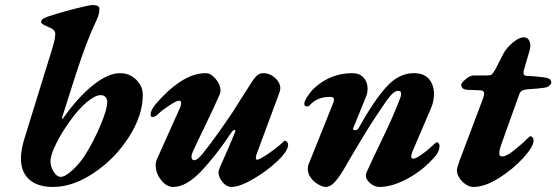

<svg xmlns="http://www.w3.org/2000/svg" viewBox="-20 -727 2205 761"><path d="M63 -99Q63 -137 80 -188L186 -531Q193 -554 196 -567.5Q199 -581 199 -592Q199 -603 191 -609.5Q183 -616 163 -624Q152 -629 147.5 -632.5Q143 -636 143 -640Q143 -647 149 -651.5Q155 -656 172 -662Q213 -676 273.5 -691.5Q334 -707 346 -707Q374 -707 374 -693Q374 -670 364 -650Q335 -589 308 -513Q281 -437 227 -264Q226 -261 226 -258.5Q226 -256 227 -256Q230 -256 233 -262Q291 -344 350 -390.5Q409 -437 456 -437Q493 -437 519.5 -411.5Q546 -386 546 -351Q546 -270 491 -184Q436 -98 352.5 -42Q269 14 190 14Q129 14 96 -15.5Q63 -45 63 -99ZM319 -115Q352 -168 378.5 -231Q405 -294 405 -322Q405 -335 398 -342.5Q391 -350 379 -350Q358 -350 325.5 -323.5Q293 -297 257 -247Q222 -198 201 -154.5Q180 -111 180 -88Q180 -67 192.5 -46.5Q205 -26 221 -26Q238 -26 267.5 -53Q297 -80 319 -115Z M597 -72Q597 -84 602 -96L693 -299Q698 -309 698 -318Q698 -328 689 -328Q680 -328 651 -309Q622 -290 610 -278Q595 -263 585 -263Q577 -263 577 -273Q577 -290 596 -313Q644 -370 695 -403.5Q746 -437 796 -437Q816 -437 835 -414Q854 -391 854 -368Q854 -361 851 -353Q830 -305 789 -220Q759 -159 744 -125Q739 -115 739 -105Q739 -92 751 -92Q762 -92 784.5 -119.5Q807 -147 850 -207Q857 -218 873 -240Q899 -276 934 -333L955 -366Q980 -407 993 -422Q1006 -437 1023 -437Q1050 -437 1070.5 -418Q1091 -399 1091 -377Q1091 -372 1089 -364L996 -113Q994 -105 994 -102Q994 -94 999 -94Q1009 -94 1046.5 -120Q1084 -146 1104 -166Q1107 -169 1108 -169Q1114 -169 1118 -164Q1122 -159 1122 -153Q1122 -129 1080 -89Q1038 -49 984 -17.5Q930 14 897 14Q878 14 862 -5.5Q846 -25 846 -44Q846 -51 853 -67Q888 -145 912 -204L913 -208Q913 -212 909 -212Q905 -212 900 -206Q837 -111 777.5 -48.5Q718 14 667 14Q640 14 618.5 -13.5Q597 -41 597 -72Z M1200 -57Q1200 -69 1204 -78L1302 -322Q1304 -330 1304 -332Q1304 -343 1288 -343Q1236 -343 1208 -310Q1203 -305 1197 -305Q1193 -305 1189.5 -307.5Q1186 -310 1186 -316Q1186 -326 1200.5 -347.5Q1215 -369 1228 -380Q1292 -437 1376 -437Q1405 -437 1421 -419.5Q1437 -402 1437 -376Q1437 -357 1430 -342L1380 -219L1379 -216Q1379 -214 1381.5 -212.5Q1384 -211 1387 -211Q1395 -211 1400 -217Q1460 -325 1510 -381Q1560 -437 1620 -437Q1661 -437 1680.5 -413.5Q1700 -390 1700 -355Q1700 -324 1687 -295L1615 -127Q1610 -116 1610 -107Q1610 -98 1619 -98Q1628 -98 1652 -115Q1676 -132 1689 -145Q1707 -163 1712 -163Q1715 -163 1718.5 -159Q1722 -155 1722 -150Q1722 -128 1707 -110Q1662 -56 1599 -21Q1536 14 1484 14Q1465 14 1447.5 -0.5Q1430 -15 1430 -32Q1430 -36 1432 -42Q1462 -108 1484 -153Q1540 -267 1566 -338Q1570 -347 1570 -356Q1570 -367 1558 -367Q1544 -367 1527.5 -347.5Q1511 -328 1483 -285L1463 -255Q1448 -233 1410 -170Q1372 -107 1344 -58Q1324 -24 1306.5 -5Q1289 14 1271 14Q1260 14 1242.5 4.5Q1225 -5 1212.5 -21.5Q1200 -38 1200 -57Z M1791 -51Q1791 -62 1801 -89L1895 -338Q1899 -352 1899 -355Q1899 -369 1884 -369L1834 -371Q1808 -372 1808 -392Q1808 -395 1816 -404Q1824 -413 1835.5 -420.5Q1847 -428 1859 -428H1910Q1925 -428 1930 -432.5Q1935 -437 1945 -455L1974 -512Q1987 -537 2012 -558Q2037 -579 2056 -579Q2069 -579 2075.5 -569.5Q2082 -560 2082 -546Q2082 -540 2080 -530L2057 -451Q2055 -445 2055 -437Q2055 -431 2059 -428.5Q2063 -426 2072 -426Q2090 -426 2132 -421Q2154 -418 2159.5 -413Q2165 -408 2165 -399Q2165 -394 2157.5 -387.5Q2150 -381 2136 -379Q2106 -375 2082 -374Q2062 -373 2052 -369Q2042 -365 2038 -353L1967 -155Q1959 -132 1959 -120Q1959 -111 1962.5 -109Q1966 -107 1972 -107Q1987 -107 2018.5 -132Q2050 -157 2077 -184Q2080 -187 2081 -187Q2087 -187 2091 -182Q2095 -177 2095 -171Q2095 -146 2054 -101Q2013 -56 1957 -21Q1901 14 1857 14Q1841 14 1825.5 3.5Q1810 -7 1800.5 -22.5Q1791 -38 1791 -51Z"/></svg>

Font: EB Garamond ExtraBold
Style: Italic
Weight: 800
Italic angle: -17.2°
Designer: Georg Duffner and Octavio Pardo
Foundry: Georg Duffner
Version: Version 1.000